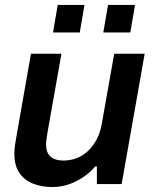

<svg xmlns="http://www.w3.org/2000/svg" viewBox="-20 -743 623 775"><path d="M191 12Q149 12 114 -1.5Q79 -15 58.5 -44.5Q38 -74 38 -123Q38 -141 41 -160.5Q44 -180 48 -202L105 -526H228L172 -210Q170 -196 168 -184Q166 -172 166 -161Q166 -136 175 -121.5Q184 -107 200 -101Q216 -95 237 -95Q264 -95 289 -104.5Q314 -114 334.5 -133Q355 -152 370 -180Q385 -208 391 -244L441 -526H564L471 0H371V-71H364Q345 -48 317.5 -29Q290 -10 258 1Q226 12 191 12ZM194 -612 213 -723H321L302 -612ZM397 -612 416 -723H525L506 -612Z"/></svg>

Font: Archivo SemiBold SemiBold
Style: Italic
Weight: 600
Italic angle: -10°
Version: Version 2.001